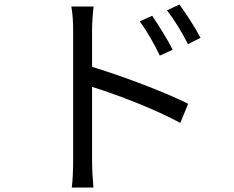

<svg xmlns="http://www.w3.org/2000/svg" viewBox="-20 -790 1040 853"><path d="M656 -720 601 -695C634 -650 665 -595 690 -543L747 -569C724 -616 681 -683 656 -720ZM777 -770 722 -744C756 -700 788 -647 815 -594L871 -622C847 -668 803 -735 777 -770ZM305 -75C305 -38 303 11 299 43H395C392 11 389 -43 389 -75V-404C500 -370 673 -303 781 -244L816 -329C710 -382 521 -453 389 -493V-657C389 -687 392 -730 396 -761H297C303 -730 305 -685 305 -657C305 -573 305 -131 305 -75Z"/></svg>

Font: ChiuKong Gothic CL
Style: Regular
Weight: 400
Designer: Ryoko NISHIZUKA 西塚涼子 (kana, bopomofo & ideographs); Paul D. Hunt (Latin, Greek & Cyrillic); Sandoll Communications 산돌커뮤니
Foundry: Adobe
Version: Version 1.300